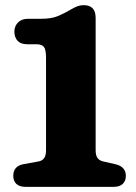

<svg xmlns="http://www.w3.org/2000/svg" viewBox="-20 -730 532 750"><path d="M86 -557.2H121.9Q142.9 -557.2 151.4 -546.8Q159.8 -536.3 159.8 -504.9V-142.6Q159.8 -123.1 152.5 -112.5Q145.1 -102 130.8 -99.4L70 -88.4Q31.8 -80.2 31.8 -43.2Q31.8 -23.2 43.9 -11.6Q56 0 81.2 0H422.2Q447.5 0 459.5 -11.6Q471.6 -23.2 471.6 -43.2Q471.6 -77.7 433.4 -88L382.6 -99.4Q368 -102.9 360.8 -113Q353.6 -123.1 353.6 -142.5V-660.1Q353.6 -709.9 306.6 -709.9Q295.2 -709.9 283.5 -705.9Q271.9 -701.9 257.2 -693.1Q231.9 -677.9 206.4 -667.3Q181 -656.6 140.7 -656.6H89.5Q64.7 -656.6 50.5 -642.3Q36.2 -628 36.2 -606.6Q36.2 -584.4 48.5 -570.8Q60.8 -557.2 86 -557.2Z"/></svg>

Font: Fraunces SuperSoft
Style: Regular
Weight: 900
Version: Version 1.000;[b76b70a41]